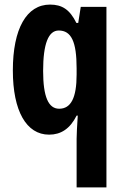

<svg xmlns="http://www.w3.org/2000/svg" viewBox="-20 -577 540 837"><path d="M314 28V240H444V-547H332L321 -477H313C284 -536 250 -557 198 -557C96 -557 36 -452 36 -270C36 -93 95 10 194 10C245 10 285 -15 314 -73H319C316 -26 314 7 314 28ZM238 -103C191 -103 168 -155 168 -268C168 -386 191 -444 236 -444C291 -444 314 -395 314 -279V-252C314 -150 289 -103 238 -103Z"/></svg>

Font: Noto Sans Ethiopic ExtraCondensed
Style: Bold
Weight: 700
Width: 2
Designer: Monotype Design Team
Foundry: Monotype Imaging Inc.
Version: Version 2.102